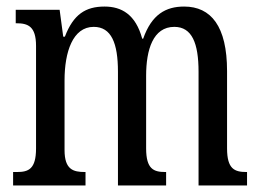

<svg xmlns="http://www.w3.org/2000/svg" viewBox="-20 -566 795 586"><path d="M20 0H241V-41H239C204 -41 177 -48 177 -108V-321C177 -407 202 -484 266 -484C320 -484 340 -434 340 -347V0H487V-41H484C449 -41 426 -50 426 -113V-335C426 -414 447 -484 512 -484C566 -484 586 -434 586 -347V0H734V-41H732C696 -41 673 -50 673 -113V-349C673 -486 624 -546 542 -546C486 -546 443 -522 417 -448H414C394 -522 351 -546 299 -546C241 -546 204 -522 178 -454H173L162 -536H28V-495H30C65 -495 90 -486 90 -426V-113C90 -50 67 -41 32 -41H20Z"/></svg>

Font: Noto Serif Armenian ExtraCondensed
Style: Regular
Weight: 400
Width: 2
Designer: Monotype Design Team
Foundry: Monotype Imaging Inc.
Version: Version 2.008